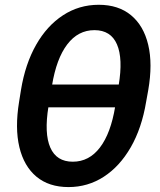

<svg xmlns="http://www.w3.org/2000/svg" viewBox="-20 -759 658 791"><path d="M262.2 11.7Q181.6 11.7 130.1 -31.2Q78.6 -74.2 59.8 -152.8Q41 -231.4 58.6 -339.4L66.4 -388.2Q84 -495.6 128.7 -574.2Q173.3 -652.8 239.5 -696Q305.7 -739.3 386.7 -739.3Q467.8 -739.3 519.8 -696.3Q571.8 -653.3 590.6 -574.5Q609.4 -495.6 590.8 -388.2L582 -339.4Q564 -231 518.6 -152.1Q473.1 -73.2 407.5 -30.8Q341.8 11.7 262.2 11.7ZM279.8 -92.8Q347.2 -92.8 391.8 -151.4Q436.5 -210 454.6 -320.3L468.8 -407.2Q487.3 -517.6 461.9 -576.2Q436.5 -634.8 369.1 -634.8Q301.8 -634.8 257.1 -576.2Q212.4 -517.6 194.3 -407.2L179.7 -320.3Q161.6 -209 187.3 -150.9Q212.9 -92.8 279.8 -92.8ZM154.3 -316.9 169.9 -410.6H494.6L479 -316.9Z"/></svg>

Font: Inter 18pt SemiBold
Style: Italic
Weight: 600
Italic angle: -9.3988°
Designer: Rasmus Andersson
Foundry: rsms
Version: Version 4.001;git-66647c0bb